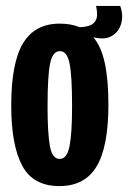

<svg xmlns="http://www.w3.org/2000/svg" viewBox="-20 -619 434 650"><path d="M181 11Q92 11 55 -58.5Q18 -128 18 -262Q18 -406 58 -472.5Q98 -539 182 -539Q221 -539 249 -527Q282 -528 295 -539Q308 -550 308.5 -566.5Q309 -583 305 -599H387Q398 -568 390.5 -540Q383 -512 359 -497.5Q335 -483 296 -493Q323 -461 335 -404.5Q347 -348 347 -265Q347 -122 307 -55.5Q267 11 181 11ZM182 -81Q207 -81 215.5 -124.5Q224 -168 224 -260Q224 -362 215.5 -404Q207 -446 183 -446Q158 -446 149.5 -403.5Q141 -361 141 -258Q141 -167 149 -124Q157 -81 182 -81Z"/></svg>

Font: Bricolage Grotesque 48pt Condensed SemiBold
Style: Regular
Weight: 600
Width: 3
Designer: Mathieu Triay
Foundry: Atelier Triay
Version: Version 1.000; ttfautohint (v1.8.4.7-5d5b);gftools[0.9.32]